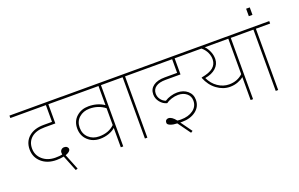

<svg xmlns="http://www.w3.org/2000/svg" viewBox="-117 -1233 2741 1761"><g transform="rotate(-20 1253.0 -353.0)"><path d="M253.4 -91.8Q164.1 -91.8 108.4 -140.9Q52.7 -189.9 52.7 -266.8Q52.7 -343.8 106 -389.4Q159.2 -435.1 251 -435.1H332.5V-598.6H-14.6V-622.6H495.6V-598.6H356.4V-411.1H252Q168.5 -411.1 122.6 -372.3Q76.7 -333.5 76.7 -267.8Q76.7 -202.1 125.7 -158.9Q174.8 -115.7 251.5 -115.7Q292.5 -115.7 318.4 -121.6Q316.9 -134.8 316.9 -140.1Q316.9 -156.2 328.4 -167.5Q339.8 -178.7 357.2 -178.7Q374.5 -178.7 385 -169.2Q395.5 -159.7 395 -147Q394 -121.6 345.7 -104.5L406.7 47.9L386.2 54.7L324.7 -99.1Q290.5 -91.8 253.4 -91.8Z M694.8 -161.6H695.3Q788.6 -161.6 845.7 -217.3V-381.3Q781.7 -431.2 696.8 -431.2Q634.8 -431.2 593.8 -394.5Q552.7 -357.9 552.7 -297.4Q552.7 -236.8 593.3 -199.2Q633.8 -161.6 694.8 -161.6ZM845.7 0V-189Q820.3 -165.5 780.3 -151.6Q740.2 -137.7 696.3 -137.7Q624 -137.7 576.4 -182.6Q528.8 -227.5 528.8 -298.6Q528.8 -369.6 576.9 -412.4Q625 -455.1 694.3 -455.1Q781.7 -455.1 845.7 -411.6V-598.1H466.3V-622.1H1008.8V-598.1H869.6V0Z M1081.1 0V-598.1H969.7V-622.1H1244.1V-598.1H1105V0Z M1345.7 -101.6Q1379.9 -101.6 1417 -53.2Q1431.2 -50.8 1452.1 -50.8Q1525.4 -50.8 1571.5 -84.5Q1617.7 -118.2 1617.7 -174.3Q1617.7 -218.8 1585 -245.4Q1552.2 -272 1503.4 -272Q1470.2 -272 1438 -261.5Q1405.8 -251 1386.2 -235.4H1382.3Q1345.2 -244.6 1318.1 -278.3Q1291 -312 1291 -354Q1291 -405.3 1331.1 -435.1Q1371.1 -464.8 1444.3 -464.8H1564.5V-598.1H1214.8V-622.1H1728V-598.1H1588.9V-440.9H1443.8Q1380.9 -440.9 1347.9 -417.7Q1314.9 -394.5 1314.9 -352.1Q1314.9 -320.8 1333.3 -295.7Q1351.6 -270.5 1380.4 -259.8Q1404.8 -276.4 1438.2 -286.1Q1471.7 -295.9 1502.4 -295.9Q1563.5 -295.9 1602.8 -262Q1642.1 -228 1642.1 -174.3Q1642.1 -107.4 1589.1 -67.1Q1536.1 -26.9 1452.6 -26.9Q1449.7 -26.9 1444.1 -27.1Q1438.5 -27.3 1436 -27.3L1515.6 83.5L1497.1 95.2L1407.7 -28.8Q1370.1 -29.3 1342.3 -40Q1314.5 -50.8 1314.5 -67.4Q1314.5 -84 1323.2 -92.8Q1332 -101.6 1345.7 -101.6Z M1978 -178.2Q1911.1 -178.2 1851.3 -222.2Q1791.5 -266.1 1760.7 -344.2L1762.7 -348.1Q1841.3 -362.3 1876.2 -391.4Q1911.1 -420.4 1913.1 -466.8Q1914.6 -502.4 1898.2 -537.4Q1881.8 -572.3 1850.6 -598.1H1698.7V-622.1H2275.9V-598.1H2136.7V0H2112.8L2113.3 -223.6Q2091.8 -205.6 2055.9 -191.9Q2020 -178.2 1978 -178.2ZM2112.8 -598.6H1883.3Q1905.8 -576.2 1921.6 -540.3Q1937.5 -504.4 1937 -465.3Q1936.5 -414.6 1897.5 -378.7Q1858.4 -342.8 1791 -332Q1818.8 -271.5 1869.9 -236.8Q1920.9 -202.1 1978 -202.1Q2059.1 -202.1 2112.8 -252.9Z M2357.9 0V-598.1H2246.6V-622.1H2521V-598.1H2381.8V0Z M2396 -801.3V-728.5H2360.4V-801.3Z"/></g></svg>

Font: Yantramanav Thin
Style: Regular
Weight: 250
Version: Version 1.001;PS 1.0;hotconv 1.0.72;makeotf.lib2.5.5900; ttf